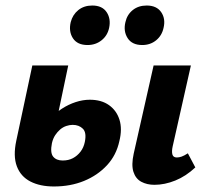

<svg xmlns="http://www.w3.org/2000/svg" viewBox="-20 -661 750 695"><path d="M175 14Q125 14 90 -4Q55 -22 41 -59Q27 -96 39 -152L97 -424H227L168 -143Q161 -108 172.5 -94Q184 -80 207 -80Q228 -80 244 -88.5Q260 -97 271.5 -112Q283 -127 287 -147Q294 -181 280 -195Q266 -209 243 -209Q232 -209 220 -205Q208 -201 198 -192.5Q188 -184 180 -172Q172 -160 168 -143L125 -175Q139 -205 159.5 -228.5Q180 -252 204 -267.5Q228 -283 254 -291.5Q280 -300 305 -300Q347 -300 374.5 -280.5Q402 -261 412.5 -227.5Q423 -194 412 -150Q401 -99 367 -62.5Q333 -26 284 -6Q235 14 175 14ZM539 8Q512 8 491.5 -3Q471 -14 463 -39Q455 -64 464 -105L536 -424H671L605 -131Q601 -113 604 -102Q607 -91 620 -91Q628 -91 637 -94Q646 -97 660 -106L687 -55Q653 -23 614.5 -7.5Q576 8 539 8ZM297 -498Q260 -498 244 -522.5Q228 -547 236 -581Q243 -608 263.5 -624.5Q284 -641 314 -641Q350 -641 366 -617Q382 -593 375 -560Q369 -532 347.5 -515Q326 -498 297 -498ZM495 -498Q458 -498 442 -523Q426 -548 434 -581Q440 -608 460.5 -624.5Q481 -641 511 -641Q547 -641 563.5 -617Q580 -593 572 -560Q566 -532 545 -515Q524 -498 495 -498Z"/></svg>

Font: Ysabeau ExtraBold
Style: Italic
Weight: 800
Italic angle: -12°
Designer: Christian Thalmann (Catharsis Fonts)
Version: Version 2.002